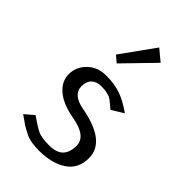

<svg xmlns="http://www.w3.org/2000/svg" viewBox="-219 -789 877 877"><g transform="rotate(45 219.0 -351.0)"><path d="M43 0ZM267.1 -711.9 321.3 -667 181.2 -522.9 150.4 -549.3ZM369.1 -388.2 311 -353Q271 -388.2 262 -390.6Q252.9 -393.1 244.1 -396Q232.9 -399.9 204.1 -399.9Q175.3 -399.9 158.2 -383.3Q141.1 -366.7 141.1 -335.9Q141.1 -281.2 221.2 -267.1Q397.9 -234.4 397.9 -127.9Q397.9 -59.1 346.7 -24.7Q295.4 9.8 211.9 9.8Q156.2 9.8 127 -4.9Q97.7 -19.5 85.2 -27.8Q72.8 -36.1 43 -57.1L85.9 -94.2Q130.4 -63 154.1 -51.5Q177.7 -40 226.6 -40Q275.4 -40 296.6 -62.5Q317.9 -85 317.9 -127.9Q317.9 -189.5 211.9 -207Q138.7 -220.7 99.9 -254.2Q61 -287.6 61 -334Q61 -380.4 96.2 -415.3Q131.3 -450.2 187 -450.2Q242.7 -450.2 283.4 -435.3Q324.2 -420.4 369.1 -388.2Z"/></g></svg>

Font: Pfennig
Style: Medium
Weight: 500
Version: Version 20120410 ; ttfautohint (v0.8)